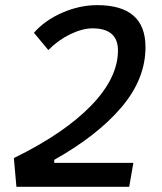

<svg xmlns="http://www.w3.org/2000/svg" viewBox="-20 -723 626 743"><path d="M43.5 0 33.7 -111.3Q227.5 -206.1 332 -313.7Q436.5 -421.4 436.5 -527.8Q436.5 -570.3 411.9 -591.8Q387.2 -613.3 337.9 -613.3Q299.3 -613.3 252.4 -590.8Q205.6 -568.4 167 -529.3L111.3 -596.2Q153.8 -644.5 220.9 -673.8Q288.1 -703.1 356 -703.1Q449.7 -703.1 496.3 -662.6Q543 -622.1 543 -540.5Q543 -417.5 450.2 -308.1Q357.4 -198.7 189.9 -104.5V0ZM72.8 0 64.5 -92.8H496.1L480 0Z"/></svg>

Font: Cascadia Code PL
Style: Italic
Weight: 400
Italic angle: -10°
Monospace: yes
Designer: Aaron Bell
Foundry: Saja Typeworks
Version: Version 2404.023